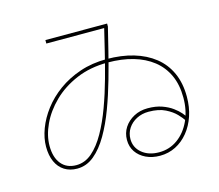

<svg xmlns="http://www.w3.org/2000/svg" viewBox="-109 -893 1218 1067"><g transform="rotate(-15 500.0 -359.0)"><path d="M686 34Q641 34 605.5 17Q570 0 550 -29.5Q530 -59 530 -98Q530 -138 550.5 -169.5Q571 -201 606.5 -220Q642 -239 686 -239Q733 -239 768 -226.5Q803 -214 827.5 -196Q852 -178 866.5 -161Q881 -144 888 -134L873 -120Q864 -134 842 -157.5Q820 -181 782 -200Q744 -219 686 -219Q648 -219 617 -203Q586 -187 568 -159.5Q550 -132 550 -98Q550 -49 588 -17.5Q626 14 686 14Q746 14 793 -20Q840 -54 867 -112.5Q894 -171 894 -245Q894 -319 868.5 -374.5Q843 -430 796 -467Q749 -504 683.5 -523Q618 -542 537 -542Q437 -542 357 -508Q277 -474 221 -419Q165 -364 135.5 -300.5Q106 -237 106 -178Q106 -111 137 -73.5Q168 -36 223 -36Q273 -36 314 -71.5Q355 -107 389 -167.5Q423 -228 450.5 -303Q478 -378 500 -457.5Q522 -537 539.5 -610.5Q557 -684 571 -741L579 -732H236V-752H591V-735Q577 -678 558.5 -603Q540 -528 517 -447Q494 -366 465.5 -289.5Q437 -213 401 -151Q365 -89 321 -52.5Q277 -16 223 -16Q181 -16 150 -35.5Q119 -55 102.5 -91.5Q86 -128 86 -178Q86 -227 106 -280.5Q126 -334 164 -384Q202 -434 257 -474Q312 -514 382.5 -538Q453 -562 537 -562Q622 -562 691 -541.5Q760 -521 810 -481.5Q860 -442 887 -382.5Q914 -323 914 -245Q914 -185 897 -134.5Q880 -84 849 -46Q818 -8 776.5 13Q735 34 686 34Z"/></g></svg>

Font: Murecho Thin
Style: Regular
Weight: 100
Designer: Neil Summerour
Foundry: Positype
Version: Version 1.010